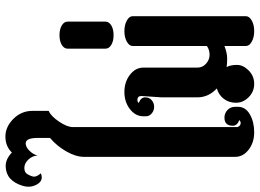

<svg xmlns="http://www.w3.org/2000/svg" viewBox="-215 -815 960 710"><g transform="rotate(-90 265.0 -460.0)"><path d="M56 -896Q79 -920 115 -920Q151 -920 180.5 -890.5Q210 -861 210 -820V-760Q191 -752 170.5 -722Q150 -692 150 -670V-65Q150 -59 154.5 -54.5Q159 -50 165 -50Q171 -50 176 -55Q155 -63 155 -79Q155 -110 185 -110Q201 -110 213 -99Q225 -88 225 -70V-60Q225 -32 197 -16Q169 0 131 0Q93 0 66.5 -20.5Q40 -41 40 -70V-630Q40 -660 60.5 -695.5Q81 -731 110 -755V-800Q110 -845 90 -845Q76 -845 62 -830.5Q48 -816 45 -801Q44 -820 30 -835Q16 -850 -1 -850Q-18 -850 -24.5 -838Q-31 -826 -32 -821Q-37 -807 -21 -789Q-47 -778 -61.5 -802.5Q-76 -827 -67 -856.5Q-58 -886 -40.5 -902Q-23 -918 4 -919Q31 -920 56 -896Z M260 -342 265 -417Q265 -432 250 -432Q244 -432 239 -427Q260 -419 260 -403.5Q260 -388 249.5 -379Q239 -370 225 -370Q211 -370 200.5 -379Q190 -388 190 -400V-410Q190 -439 216.5 -459.5Q243 -480 280 -480Q317 -480 343.5 -459.5Q370 -439 370 -410V-210Q370 -191 384.5 -178Q399 -165 417.5 -165Q436 -165 450 -175V-450Q450 -462 466 -471Q482 -480 505 -480Q528 -480 544 -471Q560 -462 560 -450V-30Q560 -18 544 -9Q528 0 505 0Q482 0 466 -9Q450 -18 450 -30V-110Q424 -100 404 -100Q384 -100 372 -102Q380 -87 380 -64Q380 -41 359.5 -20.5Q339 0 310 0Q281 0 260.5 -20.5Q240 -41 240 -67.5Q240 -94 255 -113Q270 -132 293 -138Q260 -169 260 -210Z M540 -690V-550Q540 -537 526 -528.5Q512 -520 490 -520Q468 -520 454 -528.5Q440 -537 440 -550V-690Q440 -703 454 -711.5Q468 -720 490 -720Q512 -720 526 -711.5Q540 -703 540 -690Z"/></g></svg>

Font: SOV_ThonBuri
Style: Book
Weight: 400
Version: Version 1.00